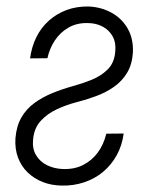

<svg xmlns="http://www.w3.org/2000/svg" viewBox="-20 -559 474 589"><path d="M81.5 -130.9Q78.6 -103 90.6 -83Q102.5 -63 124.3 -52.2Q146 -41.5 172.4 -40.5Q207.5 -39.1 234.6 -52.7Q261.7 -66.4 279.8 -90.8Q297.9 -115.2 306.2 -148.9L359.4 -149.4Q354.5 -112.3 337.9 -82.5Q321.3 -52.7 296.1 -31.7Q271 -10.7 238.3 0.2Q205.6 11.2 169.4 10.3Q137.2 9.8 110.8 -0.7Q84.5 -11.2 64.9 -30Q45.4 -48.8 35.4 -75.2Q25.4 -101.6 27.3 -134.3Q30.3 -171.9 45.4 -198.2Q60.5 -224.6 85.2 -242.7Q109.9 -260.7 140.1 -273.2Q170.4 -285.6 202.1 -294.4Q231 -302.2 260 -313.7Q289.1 -325.2 309.8 -345.5Q330.6 -365.7 333.5 -399.9Q336.4 -427.2 325.9 -446.8Q315.4 -466.3 295.2 -477.3Q274.9 -488.3 248 -488.3Q215.3 -488.8 190.2 -474.4Q165 -460 148.4 -435.1Q131.8 -410.2 125.5 -380.4L72.3 -379.9Q77.1 -416 91.6 -445.1Q106 -474.1 129.6 -495.4Q153.3 -516.6 183.8 -528.1Q214.4 -539.6 251 -539.1Q290.5 -537.6 322.5 -519.8Q354.5 -502 372.1 -470.7Q389.6 -439.5 387.7 -397.9Q385.3 -361.3 369.9 -335.7Q354.5 -310.1 329.8 -292.7Q305.2 -275.4 274.9 -264.2Q244.6 -252.9 213.4 -245.1Q183.6 -237.3 154.5 -223.9Q125.5 -210.4 105 -188.2Q84.5 -166 81.5 -130.9Z"/></svg>

Font: Roboto Condensed Light
Style: Italic
Weight: 300
Italic angle: -12°
Designer: Christian Robertson
Foundry: Google
Version: Version 3.0; 2020